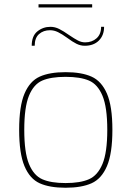

<svg xmlns="http://www.w3.org/2000/svg" viewBox="-20 -876 618 902"><path d="M70 -266Q70 -377 95 -436Q120 -495 166.5 -516Q213 -537 288 -537Q363 -537 410 -516Q457 -495 482.5 -436Q508 -377 508 -266Q508 -155 482.5 -95.5Q457 -36 410 -15Q363 6 288 6Q213 6 166.5 -15Q120 -36 95 -95.5Q70 -155 70 -266ZM484 -266Q484 -372 461.5 -426Q439 -480 398 -497.5Q357 -515 288 -515Q219 -515 178.5 -497.5Q138 -480 116 -426Q94 -372 94 -266Q94 -160 116 -106Q138 -52 178.5 -34Q219 -16 288 -16Q357 -16 398 -34Q439 -52 461.5 -106Q484 -160 484 -266ZM161 -856H413V-841H161ZM217 -750Q238 -750 258 -740Q278 -730 305 -711Q330 -694 346.5 -685.5Q363 -677 380 -677Q412 -677 433.5 -696Q455 -715 455 -750H469Q469 -710 444.5 -685.5Q420 -661 378 -661Q358 -661 339 -670.5Q320 -680 296 -698Q271 -716 252.5 -725Q234 -734 215 -734Q184 -734 163.5 -716Q143 -698 143 -661H129Q129 -707 155.5 -728.5Q182 -750 217 -750Z"/></svg>

Font: Exo Thin
Style: Regular
Weight: 250
Designer: Natanael Gama
Foundry: Natanael Gama
Version: Version 1.500; ttfautohint (v1.6)